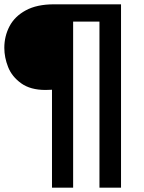

<svg xmlns="http://www.w3.org/2000/svg" viewBox="-22 -762 667 890"><path d="M189 -345Q119 -345 76 -376Q33 -407 15.5 -451.5Q-2 -496 -2 -540Q-2 -594 22 -640Q46 -686 97.5 -714Q149 -742 228 -742H539V108H439V-662H317V108H219V-346Q208 -345 189 -345Z"/></svg>

Font: Gontserrat Medium
Style: Regular
Weight: 500
Designer: Julieta Ulanovsky
Foundry: Julieta Ulanovsky
Version: Version 6.001